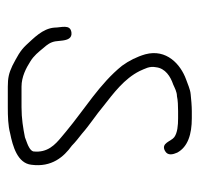

<svg xmlns="http://www.w3.org/2000/svg" viewBox="-30 -488 523 504"><g transform="rotate(90 232.0 -236.5)"><path d="M272 -442H291C309.8 -442 329.1 -440.3 340.5 -432C351.7 -423.9 355.7 -396.3 376.5 -407.5C390 -414.8 386 -428.8 381 -440C366 -467.5 333.1 -478 291 -478H272C259.3 -478 239.4 -476.3 228 -475C214.4 -473.8 201.5 -467.2 189 -463C149.1 -448.5 108.2 -411.4 123 -356C129.2 -334.2 140.2 -312.4 153 -295C199.5 -236.8 268.4 -195.7 325 -148.5L340 -136C360.1 -119.3 382.2 -99.4 378 -62C376 -54.1 363.4 -48.4 357 -46L341 -40C316.9 -35.2 291.8 -31 262 -31H208C181.9 -31 158.9 -43.2 142 -54C126.9 -63.1 117 -75.6 106 -89C98 -98 91.2 -106.9 89 -120L87 -138C85.3 -151.7 81 -164.1 65.5 -162C43.2 -159 53 -135.3 53 -117C55.6 -86 81 -62.9 98 -44C113.7 -26.9 130.4 -19 153 -7C172.7 2.3 185.5 5 208 5H262C285.9 5 310.4 4.3 330 -1C364.4 -7.9 409.1 -20.4 413 -57C420.1 -110.2 392.2 -142.1 363 -163C354.1 -171.9 341.7 -181.7 331 -190C308.9 -209.6 282.1 -226.5 259 -246C225 -272.7 187.2 -300.6 167 -341C160.9 -355.2 153.5 -366.6 157 -384C159.7 -408.5 181.7 -422.2 202 -429C211.1 -433 221.6 -439 233 -439C242.8 -441.4 259.9 -442 272 -442Z"/></g></svg>

Font: HoneyBee
Style: Lit
Weight: 300
Foundry: Cannot Into Space Fonts
Version: Version 0.89